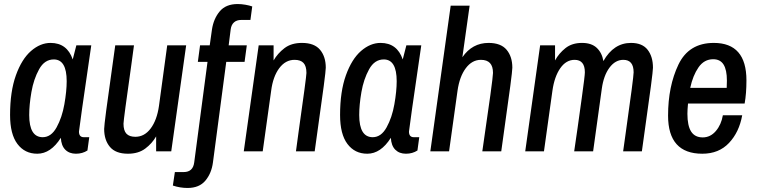

<svg xmlns="http://www.w3.org/2000/svg" viewBox="-20 -751 3758 953"><path d="M30 -180Q30 -297 59 -377.5Q88 -458 134 -498Q180 -538 231 -538Q313 -538 341 -456L359 -526H433Q372 -109 372 -98Q372 -70 396 -70H423L414 -4Q389 12 357 12Q324 12 304 -8Q284 -28 282 -67Q232 12 165 12Q103 12 66.5 -36.5Q30 -85 30 -180ZM311 -348Q311 -456 247 -456Q201 -456 174 -407Q147 -358 136 -294.5Q125 -231 125 -180Q125 -70 192 -70Q234 -70 261 -119Q288 -168 299.5 -233.5Q311 -299 311 -348Z M497 -111Q497 -138 537 -418L552 -526H645L632 -430Q593 -155 593 -137Q593 -103 607.5 -87.5Q622 -72 652 -72Q697 -72 728 -113.5Q759 -155 769 -225L810 -526H904L830 0H755V-74Q735 -39 701 -13.5Q667 12 615 12Q554 12 525.5 -22Q497 -56 497 -111Z M838 170 848 103H892Q938 103 944 55L1010 -444H962L973 -526H1021L1032 -604Q1040 -658 1070.5 -694.5Q1101 -731 1160 -731Q1178 -731 1198 -727.5Q1218 -724 1232 -719L1223 -652H1177Q1155 -652 1141.5 -640Q1128 -628 1125 -605L1115 -526H1205L1194 -444H1103L1037 55Q1030 109 999.5 145.5Q969 182 911 182Q874 182 838 170Z M1264 -526H1338V-451Q1358 -486 1392 -512Q1426 -538 1479 -538Q1540 -538 1568.5 -504Q1597 -470 1597 -415Q1597 -388 1557 -108L1542 0H1449L1462 -96Q1501 -371 1501 -389Q1501 -423 1486.5 -438.5Q1472 -454 1442 -454Q1397 -454 1366 -412.5Q1335 -371 1326 -301L1284 0H1190Z M1668 -180Q1668 -297 1697 -377.5Q1726 -458 1772 -498Q1818 -538 1869 -538Q1951 -538 1979 -456L1997 -526H2071Q2010 -109 2010 -98Q2010 -70 2034 -70H2061L2052 -4Q2027 12 1995 12Q1962 12 1942 -8Q1922 -28 1920 -67Q1870 12 1803 12Q1741 12 1704.5 -36.5Q1668 -85 1668 -180ZM1949 -348Q1949 -456 1885 -456Q1839 -456 1812 -407Q1785 -358 1774 -294.5Q1763 -231 1763 -180Q1763 -70 1830 -70Q1872 -70 1899 -119Q1926 -168 1937.5 -233.5Q1949 -299 1949 -348Z M2217 -723H2311L2275 -467Q2324 -538 2405 -538Q2466 -538 2494.5 -504Q2523 -470 2523 -415Q2523 -388 2483 -108L2468 0H2374Q2427 -361 2427 -389Q2427 -422 2412 -438Q2397 -454 2367 -454Q2323 -454 2292 -412.5Q2261 -371 2251 -301L2209 0H2116Z M2661 -526H2735V-451Q2754 -486 2786.5 -512Q2819 -538 2869 -538Q2916 -538 2942 -513.5Q2968 -489 2975 -448Q3026 -538 3112 -538Q3168 -538 3194.5 -504Q3221 -470 3221 -415Q3221 -388 3181 -108L3166 0H3073L3086 -93Q3125 -368 3125 -392Q3125 -454 3074 -454Q3034 -454 3005 -415Q2976 -376 2967 -310L2924 0H2830L2847 -117Q2852 -153 2867.5 -264Q2883 -375 2883 -392Q2883 -454 2832 -454Q2790 -454 2761 -412.5Q2732 -371 2722 -301L2680 0H2587Z M3296 -177Q3296 -323 3347.5 -430.5Q3399 -538 3523 -538Q3685 -538 3685 -352Q3685 -287 3676 -237H3395Q3392 -206 3392 -186Q3392 -127 3410.5 -98Q3429 -69 3468 -69Q3506 -69 3533 -100.5Q3560 -132 3568 -179H3664Q3649 -95 3598.5 -41.5Q3548 12 3466 12Q3296 12 3296 -177ZM3587 -315 3588 -351Q3588 -404 3571.5 -430.5Q3555 -457 3520 -457Q3475 -457 3447 -416.5Q3419 -376 3406 -315Z"/></svg>

Font: Archivo Narrow Medium
Style: Italic
Weight: 500
Italic angle: -8°
Designer: Hector Gatti
Foundry: Omnibus-Type
Version: Version 2.001